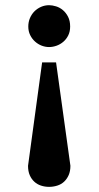

<svg xmlns="http://www.w3.org/2000/svg" viewBox="-20 -520 380 739"><path d="M251 118.2Q251 138.7 244.4 153.8Q237.8 168.9 226.8 179.2Q215.8 189.5 200.7 194.3Q185.5 199.2 168.9 199.2Q152.3 199.2 137.7 194.3Q123 189.5 112.1 179.4Q101.1 169.4 94.5 154.3Q87.9 139.2 87.9 118.2L142.1 -279.8H195.8ZM250 -418Q250 -398.4 242.7 -383.8Q235.4 -369.1 223.6 -359.1Q211.9 -349.1 197.5 -344Q183.1 -338.9 168.9 -338.9Q154.8 -338.9 140.6 -344.2Q126.5 -349.6 115 -359.9Q103.5 -370.1 96.2 -384.8Q88.9 -399.4 88.9 -418Q88.9 -435.1 95.2 -450.2Q101.6 -465.3 112.5 -476.3Q123.5 -487.3 138.2 -493.7Q152.8 -500 168.9 -500Q181.2 -500 195.6 -495.6Q210 -491.2 221.9 -481.2Q233.9 -471.2 241.9 -455.6Q250 -439.9 250 -418Z"/></svg>

Font: Charis SIL Eur
Style: Bold
Weight: 700
Foundry: SIL International
Version: Version 5.000